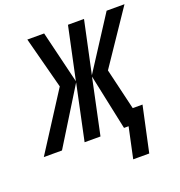

<svg xmlns="http://www.w3.org/2000/svg" viewBox="-225 -847 1105 1181"><g transform="rotate(-20 327.0 -256.5)"><path d="M445 201 488 0H458L381 -364L304 0H200L277 -364L52 0H-67L174 -375L85 -714H195L278 -371L351 -714H456L383 -372L604 -714H721L486 -366L550 -96H614L550 201Z"/></g></svg>

Font: Noto Sans ExtraCondensed SemiBold
Style: Italic
Weight: 600
Width: 2
Italic angle: -12°
Designer: Monotype Design Team
Foundry: Monotype Imaging Inc.
Version: Version 2.013; ttfautohint (v1.8.4.7-5d5b)